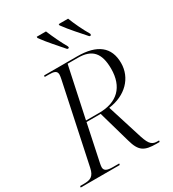

<svg xmlns="http://www.w3.org/2000/svg" viewBox="-235 -1066 1073 1188"><g transform="rotate(-30 301.5 -472.0)"><path d="M343 -784H355V-795C329 -840 300 -902 283 -944H217V-935C257 -880 304 -830 343 -784ZM501 -784H513V-795C486 -840 457 -902 441 -944H374V-935C414 -880 461 -830 501 -784ZM-14 0H265L267 -10H222C181 -10 161 -18 161 -44C161 -51 163 -62 165 -72L220 -333H321L386 -105C410 -18 442 0 529 0H550L552 -10H538C494 -10 480 -38 458 -110L386 -339C509 -355 588 -437 588 -543C588 -657 515 -714 374 -714H137L135 -704H164C201 -704 222 -699 222 -671C222 -664 220 -652 218 -642L98 -76C86 -19 60 -10 14 -10H-12ZM317 -343H222L299 -704H373C472 -704 517 -656 517 -543C517 -412 444 -343 317 -343Z"/></g></svg>

Font: Noto Serif Display Light
Style: Italic
Weight: 300
Italic angle: -12°
Designer: Monotype Design Team
Foundry: Monotype Imaging Inc.
Version: Version 2.009